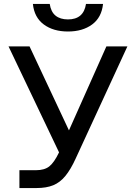

<svg xmlns="http://www.w3.org/2000/svg" viewBox="-20 -949 686 969"><path d="M78 0V-90H162Q204 -90 228.5 -109Q253 -128 278 -180L23 -715H129L328 -291L517 -715H623L362 -149Q337 -94 310 -61Q283 -28 248.5 -14Q214 0 165 0ZM323 -790Q249 -790 201 -825.5Q153 -861 146 -929H231Q237 -889 260.5 -870Q284 -851 323 -851Q402 -851 414 -929H500Q493 -861 445 -825.5Q397 -790 323 -790Z"/></svg>

Font: Wix Madefor Text Medium
Style: Regular
Weight: 500
Designer: Dalton Maag Ltd
Foundry: Dalton Maag Ltd
Version: Version 3.100